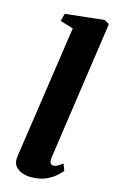

<svg xmlns="http://www.w3.org/2000/svg" viewBox="-126 -868 564 929"><g transform="rotate(15 156.0 -403.5)"><path d="M202 -108.5Q199.5 -91.5 203.8 -81.8Q208 -72 220 -72Q227.5 -72 236.8 -76.2Q246 -80.5 265 -94.5L278 -61Q271 -52 253 -35.2Q235 -18.5 204 -4.2Q173 10 127.5 10Q108 10 87.8 3.5Q67.5 -3 53.8 -17.5Q40 -32 40 -56Q40 -62 40.8 -69.2Q41.5 -76.5 42.5 -83.5Q43.5 -90.5 44.5 -94.5L139 -737.5L73.5 -757.5L83 -795.5L277.5 -817L302.5 -803Z"/></g></svg>

Font: Merriweather 28pt Black
Style: Italic
Weight: 900
Italic angle: -7.8°
Version: Version 2.101